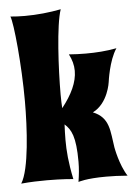

<svg xmlns="http://www.w3.org/2000/svg" viewBox="-55 -801 598 866"><g transform="rotate(-5 244.0 -368.5)"><path d="M488 14C454 -38 440 -118 440 -118C428 -192 432 -254 357 -284C428 -319 440 -414 440 -414C440 -414 452 -510 488 -563C441 -554 395 -551 348 -551C323 -551 297 -552 272 -554C285 -529 292 -504 292 -478C292 -426 266 -372 221 -315C220 -330 219 -351 219 -377C219 -492 229 -691 253 -760C202 -750 145 -744 89 -744C67 -744 45 -745 24 -747C37 -718 56 -524 56 -361C56 -240 46 -53 7 8C49 4 89 3 124 3C194 3 243 8 243 8C227 -68 223 -122 223 -171C223 -195 224 -218 225 -241C254 -215 273 -182 273 -68C273 -36 270 -10 265 23C265 23 299 10 392 10C419 10 451 11 488 14Z"/></g></svg>

Font: Spicy Rice
Style: Regular
Weight: 400
Designer: Astigmatic (AOETI)
Foundry: Astigmatic (AOETI)
Version: Version 1.000